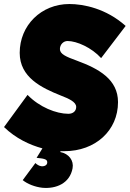

<svg xmlns="http://www.w3.org/2000/svg" viewBox="-33 -737 645 955"><path d="M287 15C442 15 554 -88 554 -229C554 -342 459 -395 350 -435C295 -455 265 -468 265 -493C265 -515 282 -533 303 -533C349 -533 423 -500 470 -448L592 -608C495 -695 382 -717 312 -717C172 -717 65 -611 65 -474C65 -352 174 -300 269 -262C307 -247 346 -231 346 -205C346 -185 331 -171 307 -171C247 -171 163 -204 104 -265L-13 -105C46 -48 115 -16 178 1L149 48C195 52 202 58 202 71C202 84 189 91 174 90C162 89 150 81 143 74L80 159C103 178 141 193 178 197C245 203 314 176 328 100C335 62 310 27 266 19L269 15Z"/></svg>

Font: Fixel Text 20240404 Black
Style: Italic
Weight: 900
Width: 4
Italic angle: -10°
Designer: AlfaBravo + MacPaw
Foundry: Kyrylo Tkachov, Marchela Mozhyna, Serhii Makarenko, Maria Weinstein, Zakhar Kryvoshyya
Version: Version 1.211;Glyphs 3.2 (3225)